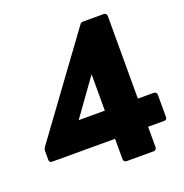

<svg xmlns="http://www.w3.org/2000/svg" viewBox="-142 -900 1027 1070"><g transform="rotate(-20 371.0 -365.0)"><path d="M410 24V-97H38Q20 -97 20 -114V-166Q20 -178 27 -188L446 -761Q452 -772 467 -772H588Q596 -772 601 -767Q606 -762 606 -754V-264H700Q708 -264 713 -259Q718 -254 718 -246V-114Q718 -97 700 -97H606V24Q606 32 601 37Q596 42 588 42H428Q420 42 415 37Q410 32 410 24ZM410 -480 255 -264H410Z"/></g></svg>

Font: LINE Seed JP_TTF ExtraBold
Style: Regular
Weight: 800
Designer: LY Corporation & Fontrix & Fontworks
Version: Version 1.015